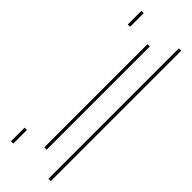

<svg xmlns="http://www.w3.org/2000/svg" viewBox="-359 -883 1166 1166"><g transform="rotate(45 224.5 -300.0)"><path d="M53.5 143V260H375.5V-860H53.5V-743H222.5V143ZM73.5 143H242.5V-743H73.5V-860H395.5V260H73.5Z"/></g></svg>

Font: Hussar Plate
Style: Regular
Weight: 700
Foundry: Cannot Into Space Fonts
Version: Version 0.798247